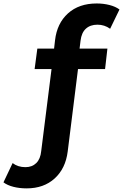

<svg xmlns="http://www.w3.org/2000/svg" viewBox="-122 -852 702 1096"><path d="M337.8 -620 332.2 -574.4H491.1L477.8 -457.8H323.3L264.4 13.3Q252.2 110 190 166.7Q127.8 223.3 30 223.3Q-11.1 223.3 -45.6 214.4Q-80 205.6 -102.2 188.9L-50 78.9Q-20 102.2 23.3 102.2Q61.1 102.2 85 78.9Q108.9 55.6 113.3 10L172.2 -457.8H75.6L91.1 -574.4H186.7L192.2 -622.2Q203.3 -718.9 266.1 -775.6Q328.9 -832.2 430 -832.2Q468.9 -832.2 503.3 -823.3Q537.8 -814.4 560 -797.8L506.7 -687.8Q474.4 -711.1 434.4 -711.1Q393.3 -711.1 368.3 -688.3Q343.3 -665.6 337.8 -620Z"/></svg>

Font: Paperlogy 7 Bold
Style: Regular
Weight: 700
Designer: redesigned by Lee Juim, glyphs from Gmarket Sans & Montserrat
Foundry: PT&
Version: Version 1.001